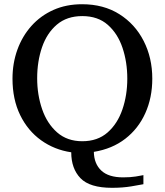

<svg xmlns="http://www.w3.org/2000/svg" viewBox="-20 -707 779 908"><path d="M700.2 -335Q700.2 -245.1 667.2 -171.9Q634.3 -98.6 572.5 -50.8Q510.7 -2.9 423.8 11.2Q424.8 67.4 459 99.6Q493.2 131.8 562 131.8Q596.7 131.8 622.1 127.7Q647.5 123.5 656.2 121.6Q656.7 121.6 657.2 121.3Q657.7 121.1 658.2 121.1V164.1Q657.7 164.1 657.2 164.3Q656.7 164.6 655.8 164.6Q642.1 167.5 601.1 174.3Q560.1 181.2 509.8 181.2Q404.3 181.2 360.6 135.7Q316.9 90.3 316.9 13.2Q237.3 1.5 174.3 -43.7Q111.3 -88.9 75.2 -163.1Q39.1 -237.3 39.1 -335Q39.1 -408.2 62.3 -472.2Q85.4 -536.1 128.7 -584.5Q171.9 -632.8 232.4 -659.9Q293 -687 368.2 -687Q469.7 -687 544.2 -640.1Q618.7 -593.3 659.4 -513.4Q700.2 -433.6 700.2 -335ZM582 -335Q582 -413.6 559.3 -481Q536.6 -548.3 489.7 -589.6Q442.9 -630.9 369.1 -630.9Q296.4 -630.9 249 -590.6Q201.7 -550.3 178.7 -483.4Q155.8 -416.5 155.8 -336.9Q155.8 -258.8 179.2 -190.7Q202.6 -122.6 250.2 -80.8Q297.9 -39.1 369.1 -39.1Q441.4 -39.1 488.5 -80.3Q535.6 -121.6 558.8 -189.2Q582 -256.8 582 -335Z"/></svg>

Font: Abyssinica SIL
Style: Regular
Weight: 400
Designer: Victor Gaultney and Lorna Evans
Foundry: SIL International
Version: Version 2.100